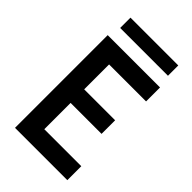

<svg xmlns="http://www.w3.org/2000/svg" viewBox="-260 -965 1054 1054"><g transform="rotate(45 267.0 -438.0)"><path d="M76.2 -719.7H482.4V-611.3H195.3V-418H435.5V-312.5H195.3V-108.4H482.4V0H76.2ZM96.7 -876H467.8V-795.9H96.7Z"/></g></svg>

Font: Reddit Sans Fudge SemiBold
Style: Regular
Weight: 600
Designer: Stephen Hutchings
Foundry: Reddit
Version: Version 1.011